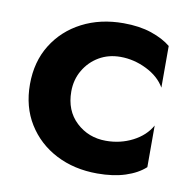

<svg xmlns="http://www.w3.org/2000/svg" viewBox="-61 -532 611 604"><g transform="rotate(10 244.5 -230.0)"><path d="M162 -230Q162 -169 201 -132.5Q240 -96 296 -96Q342 -96 381 -116Q420 -136 439 -170V-37Q415 -15 376.5 -2.5Q338 10 287 10Q213 10 155 -20Q97 -50 63.5 -104Q30 -158 30 -230Q30 -302 63.5 -356Q97 -410 155 -440Q213 -470 287 -470Q338 -470 376.5 -457Q415 -444 439 -424V-291Q420 -324 379.5 -344Q339 -364 296 -364Q258 -364 228 -346.5Q198 -329 180 -298.5Q162 -268 162 -230Z"/></g></svg>

Font: Von Semi
Style: Regular
Weight: 600
Version: Version 4.000; ttfautohint (v1.8.4.7-5d5b)